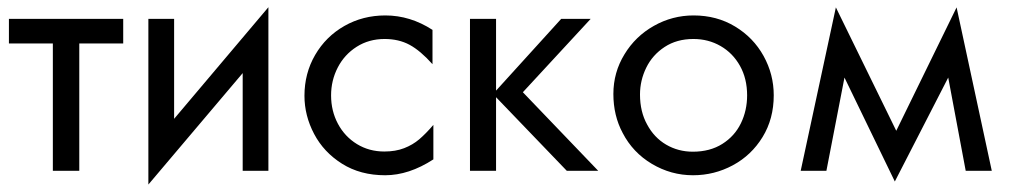

<svg xmlns="http://www.w3.org/2000/svg" viewBox="-20 -467 2771 525"><path d="M4.4 -415.5H316.9V-348.1H196.8V0H124.5V-348.1H4.4Z M385.7 -415.5H456.1V-142.1L713.9 -447.3V0H643.6V-267.1L385.7 37.6Z M812.5 -205.1Q812.5 -266.6 841.8 -316.9Q871.1 -367.2 921.6 -396Q972.2 -424.8 1033.7 -424.8Q1101.6 -424.8 1162.6 -385.3V-291.5Q1129.4 -328.6 1099.9 -344.5Q1070.3 -360.4 1031.7 -360.4Q988.8 -360.4 955.3 -339.1Q921.9 -317.9 903.6 -282.5Q885.3 -247.1 885.3 -206.1Q885.3 -163.6 904.1 -128.4Q922.9 -93.3 956.1 -73Q989.3 -52.7 1030.8 -52.7Q1061.5 -52.7 1085 -61.8Q1108.4 -70.8 1126.5 -86.2Q1144.5 -101.6 1165 -125.5V-31.2Q1098.1 12.2 1033.2 12.2Q965.3 12.2 915.3 -19.3Q865.2 -50.8 838.9 -100.8Q812.5 -150.9 812.5 -205.1Z M1265.1 -415.5H1336.4V-219.2L1514.6 -415.5H1595.2L1409.7 -214.8L1615.7 0H1529.8L1336.4 -201.2V0H1265.1Z M1687.5 -318.4Q1717.3 -367.7 1767.8 -396.2Q1818.4 -424.8 1876.5 -424.8Q1939.9 -424.8 1990 -394.5Q2040 -364.3 2067.9 -314Q2095.7 -263.7 2095.7 -206.5Q2095.7 -142.1 2065.2 -92.3Q2034.7 -42.5 1983.9 -15.1Q1933.1 12.2 1875 12.2Q1814.9 12.2 1762.7 -18.8Q1710.4 -49.8 1682.6 -103.5Q1657.2 -150.9 1657.2 -210Q1657.2 -269 1687.5 -318.4ZM1749.5 -126.5Q1768.6 -90.8 1801.5 -71.5Q1834.5 -52.2 1874.5 -52.2Q1921.4 -52.2 1955.1 -73.5Q1988.8 -94.7 2005.9 -129.9Q2022.9 -165 2022.9 -206.1Q2022.9 -252 2003.4 -286.9Q1983.9 -321.8 1950.4 -341.1Q1917 -360.4 1876 -360.4Q1830.6 -360.4 1797.4 -338.6Q1764.2 -316.9 1747.1 -282Q1730 -247.1 1730 -208.5Q1730 -161.6 1749.5 -126.5Z M2265.6 -446.8 2430.7 -109.4 2595.7 -446.8 2691.9 0H2620.6L2572.8 -254.9L2426.8 29.3L2289.1 -254.9L2239.7 0H2169.4Z"/></svg>

Font: NMS Futura Pro Book
Style: Regular
Weight: 400
Designer: Blend3rman
Version: Version 0.1